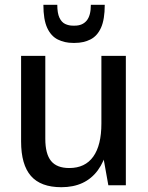

<svg xmlns="http://www.w3.org/2000/svg" viewBox="-20 -773 619 801"><path d="M169 -194Q169 -131 193 -101.5Q217 -72 269 -72Q335 -72 369 -119.5Q403 -167 403 -258L440 -329V-268Q440 -133 388 -62.5Q336 8 236 8Q150 8 109 -39Q68 -86 68 -183V-540H169ZM505 0H432L403 -162V-540H505ZM284 -594Q250 -594 221.5 -608Q193 -622 177 -656.5Q161 -691 161 -753H219Q219 -718 228 -699Q237 -680 252 -673Q267 -666 284 -666H292Q324 -666 341.5 -687Q359 -708 359 -753H417Q417 -692 401.5 -657.5Q386 -623 357.5 -608.5Q329 -594 293 -594Z"/></svg>

Font: Pathway Extreme SemiCondensed Medium
Style: Regular
Weight: 500
Width: 4
Version: Version 1.001;gftools[0.9.26]